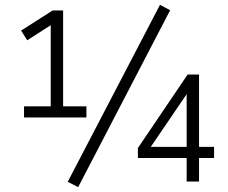

<svg xmlns="http://www.w3.org/2000/svg" viewBox="-20 -748 940 791"><path d="M79 -264V-310H189V-659H212L92 -582L67 -622L197 -705H240V-310H336V-264ZM302 23 259 1 639 -728 681 -706ZM749 0V-97H548V-138L753 -441H800V-143H862V-97H800V0ZM749 -143V-372H757L591 -128L590 -143Z"/></svg>

Font: Nunito Sans 10pt SemiCondensed Light
Style: Regular
Weight: 300
Width: 4
Designer: Vernon Adams
Foundry: Vernon Adams
Version: Version 3.101;gftools[0.9.27]